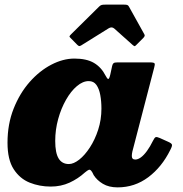

<svg xmlns="http://www.w3.org/2000/svg" viewBox="-20 -790 792 831"><path d="M314 -596.5Q318 -592.5 321.5 -591Q325 -589.5 331.5 -593.5L449.5 -667Q463.5 -676 474.5 -666.5L554 -595.5Q559.5 -591 562 -590.2Q564.5 -589.5 570.5 -596L600.5 -626Q605 -631 606 -634.5Q607 -638 604.5 -642L538 -761.5Q535 -767 530.8 -768.5Q526.5 -770 516.5 -770H437.5Q426.5 -770 420.8 -768.8Q415 -767.5 409 -761.5L288 -642Q282 -636 281 -633.2Q280 -630.5 285.5 -625.5ZM419 -320Q419 -272 405 -228.8Q391 -185.5 369 -151.8Q347 -118 322.8 -99Q298.5 -80 278 -80Q248.5 -80 233.8 -104Q219 -128 219 -180Q219 -228.5 231.8 -274.8Q244.5 -321 265.8 -358.2Q287 -395.5 312.8 -417.2Q338.5 -439 364 -439Q385.5 -439 397.2 -422.5Q409 -406 414 -378.8Q419 -351.5 419 -320ZM717 -141Q726 -158 724.2 -164Q722.5 -170 707.5 -176.5L672 -192.5Q659.5 -198 654.2 -196.5Q649 -195 642 -180.5Q629.5 -155 616.2 -136.8Q603 -118.5 590 -109Q577 -99.5 565.5 -99.5Q550.5 -99.5 550.5 -115Q550.5 -119 551.2 -124.5Q552 -130 553 -134.5L647.5 -498Q651.5 -511.5 648.8 -515.8Q646 -520 628 -520H489.5Q476 -520 471.8 -516.8Q467.5 -513.5 465.5 -505L457.5 -468Q453 -448 448.5 -448.2Q444 -448.5 437 -462.5Q418.5 -499 386.5 -517.8Q354.5 -536.5 302 -536.5Q253 -536.5 202 -510Q151 -483.5 108.2 -435Q65.5 -386.5 39 -319.8Q12.5 -253 12.5 -172.5Q12.5 -99 39.2 -57.8Q66 -16.5 108.5 0.5Q151 17.5 199.5 17.5Q244 17.5 281 0.5Q318 -16.5 347.5 -43.5Q359 -53 364.5 -55Q370 -57 375.5 -50Q377.5 -47.5 380 -43.2Q382.5 -39 385.5 -32Q399.5 -10 425.2 5.5Q451 21 489 21Q563 21 621.8 -23Q680.5 -67 717 -141Z"/></svg>

Font: Besley ExtraBold
Style: Italic
Weight: 800
Italic angle: -13°
Designer: Owen Earl
Foundry: indestructible type*
Version: Version 2.001